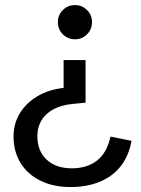

<svg xmlns="http://www.w3.org/2000/svg" viewBox="-20 -543 565 767"><path d="M321.8 -303V-132.9L269.4 -127.7Q203 -121 166.2 -87.1Q129.3 -53.2 129.3 1.2Q129.3 60.3 166.5 94.9Q203.7 129.4 266.9 129.4Q327.2 129.4 367.2 98.7Q407.2 68 421.3 2.7L505.4 19.5Q494.3 80.7 461.6 121.7Q428.9 162.6 378 183.4Q327.1 204.2 262 204.2Q193.5 204.2 142.3 179.2Q91 154.3 62.6 108.7Q34.1 63.1 34.1 2Q34.1 -49.1 59.2 -90.3Q84.2 -131.4 129.3 -158.4Q174.3 -185.4 234.3 -191.8L267.2 -195.9L234.1 -161.1V-303ZM279.9 -522.7Q307.9 -522.7 327.7 -502.9Q347.6 -483.1 347.6 -454.5Q347.6 -425.8 327.7 -405.9Q307.9 -386 279.9 -386Q250.9 -386 231 -405.9Q211.2 -425.8 211.2 -454.5Q211.2 -483.1 231 -502.9Q250.9 -522.7 279.9 -522.7Z"/></svg>

Font: TikTok Sans Light
Style: Regular
Weight: 300
Version: Version 4.000